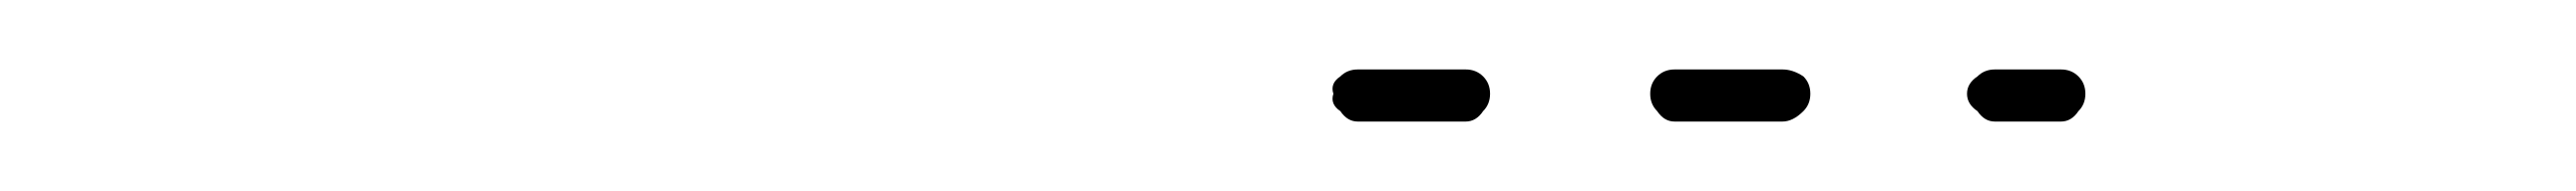

<svg xmlns="http://www.w3.org/2000/svg" viewBox="-20 -568 740 55"><path d="M365 -536Q362 -538 363 -541Q362 -544 365 -546Q367 -548 370 -548H401Q404 -548 406 -546Q408 -544 408 -541Q408 -538 406 -536Q404 -533 401 -533H370Q367 -533 365 -536ZM498 -536Q500 -538 500 -541Q500 -544 498 -546Q495 -548 492 -548H461Q458 -548 456 -546Q454 -544 454 -541Q454 -538 456 -536Q458 -533 461 -533H492Q495 -533 498 -536ZM577 -536Q579 -538 579 -541Q579 -544 577 -546Q575 -548 572 -548H553Q550 -548 548 -546Q545 -544 545 -541Q545 -538 548 -536Q550 -533 553 -533H572Q575 -533 577 -536Z"/></svg>

Font: FRB American Cursive Dashed Extralight
Style: Italic
Weight: 200
Italic angle: -25°
Version: Version 2.0;Modular Font Editor K font №1